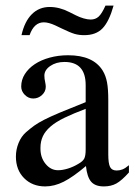

<svg xmlns="http://www.w3.org/2000/svg" viewBox="-20 -658 484 688"><path d="M442 -40Q416 -11 397 -0.5Q378 10 352 10Q321 10 306.5 -7Q292 -24 288 -63Q242 -24 208.5 -7Q175 10 142 10Q96 10 66.5 -19.5Q37 -49 37 -97Q37 -122 46.5 -145.5Q56 -169 73 -184Q89 -198 103 -208Q117 -218 138.5 -229Q160 -240 194.5 -254.5Q229 -269 287 -292V-353Q287 -436 211 -436Q181 -436 160 -421.5Q139 -407 139 -387Q139 -376 142 -363Q143 -358 143.5 -354Q144 -350 144 -347Q144 -330 130.5 -317.5Q117 -305 99 -305Q82 -305 69 -318Q56 -331 56 -348Q56 -372 69 -392.5Q82 -413 104.5 -428Q127 -443 158 -451.5Q189 -460 224 -460Q314 -460 348 -405Q359 -387 363.5 -363Q368 -339 368 -300V-105Q368 -72 374.5 -59.5Q381 -47 398 -47Q409 -47 419 -51Q429 -55 442 -66ZM287 -268Q242 -251 211 -236Q180 -221 161 -204.5Q142 -188 133.5 -169.5Q125 -151 125 -129V-125Q125 -93 143.5 -70.5Q162 -48 188 -48Q204 -48 223.5 -54Q243 -60 261 -71Q277 -80 282 -90Q287 -100 287 -123ZM387 -638Q371 -581 347.5 -556.5Q324 -532 282 -532Q263 -532 247.5 -536.5Q232 -541 201 -556L178 -567Q154 -578 137 -578Q102 -578 86 -532H57Q68 -581 94 -607Q120 -633 158 -633Q193 -633 228 -615L252 -603Q266 -596 280 -592Q294 -588 305 -588Q322 -588 333.5 -598.5Q345 -609 358 -638Z"/></svg>

Font: Klingon pIqaD Mandel
Style: Regular
Weight: 400
Width: 0
Designer: Mike Neff (qa'vaj)
Foundry: Mike Neff and Michael Everson
Version: Version 2.003